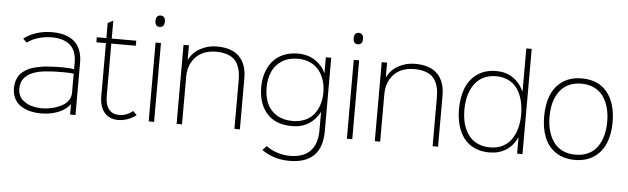

<svg xmlns="http://www.w3.org/2000/svg" viewBox="-59 -1078 4988 1525"><g transform="rotate(5 2435.5 -315.5)"><path d="M518.1 -319.8 522.9 -325.2Q489.7 -330.1 439.9 -330.1Q377.9 -330.1 342.8 -328.1Q277.8 -324.7 233.9 -314.9Q98.1 -280.3 98.1 -171.9Q98.1 -143.6 107.4 -120.4Q116.7 -97.2 133.1 -82.3Q149.4 -67.4 168.7 -56.6Q188 -45.9 210.4 -40.3Q232.9 -34.7 252 -32.2Q271 -29.8 289.1 -29.8Q313.5 -29.8 341.3 -33.7Q369.1 -37.6 401.1 -48.1Q433.1 -58.6 458.7 -74Q484.4 -89.4 501.2 -115.2Q518.1 -141.1 518.1 -172.9ZM561 -418V0H518.1V-81.1H516.1Q485.4 -37.6 423.3 -13.2Q361.3 11.2 288.1 11.2Q239.7 11.2 198.7 1Q157.7 -9.3 125 -30.5Q92.3 -51.8 73.7 -87.9Q55.2 -124 55.2 -171.9Q55.2 -203.1 63.5 -229Q71.8 -254.9 84.7 -273.7Q97.7 -292.5 119.1 -307.6Q140.6 -322.8 161.4 -332.5Q182.1 -342.3 211.9 -349.1Q241.7 -356 265.6 -359.6Q289.6 -363.3 323 -365.2Q356.4 -367.2 378.4 -367.7Q400.4 -368.2 432.1 -368.2Q481.9 -368.2 522.9 -360.8L518.1 -366.2V-415Q518.1 -466.3 502.4 -502.9Q486.8 -539.6 458.7 -559.8Q430.7 -580.1 396.7 -589.1Q362.8 -598.1 320.8 -598.1Q269 -598.1 217 -583.7Q165 -569.3 124 -539.1L94.2 -568.8Q189 -639.2 320.8 -639.2Q360.8 -639.2 395.3 -632.3Q429.7 -625.5 460.9 -609.4Q492.2 -593.3 513.9 -568.4Q535.6 -543.5 548.3 -505.1Q561 -466.8 561 -418Z M1015.1 -71.8 1044.9 -41Q978 9.8 899.9 9.8Q831.5 9.8 791.7 -36.4Q752 -82.5 752 -170.9V-585L754.9 -589.8H675.8V-629.9H754.9L752 -634.8V-750L794.9 -772.9V-634.8L792 -629.9H990.2V-589.8H792L794.9 -585V-174.8Q794.9 -102.5 823.5 -66.7Q852.1 -30.8 904.8 -30.8Q965.8 -30.8 1015.1 -71.8Z M1187.5 -628.9V0H1144.5V-628.9ZM1165.5 -846.2Q1183.6 -846.2 1193.6 -834.5Q1203.6 -822.8 1203.6 -800.8Q1203.6 -778.3 1193.8 -766.6Q1184.1 -754.9 1166.5 -754.9Q1128.9 -754.9 1128.9 -800.8Q1128.9 -822.8 1138.4 -834.5Q1147.9 -846.2 1165.5 -846.2Z M1871.6 -409.2V0H1828.1V-387.2Q1828.1 -425.3 1823 -455.1Q1817.9 -484.9 1804.4 -512.5Q1791 -540 1769 -558.3Q1747.1 -576.7 1711.4 -587.4Q1675.8 -598.1 1628.4 -598.1Q1567.4 -598.1 1518.8 -574.2Q1470.2 -550.3 1440.2 -499.5Q1410.2 -448.7 1410.2 -377.9V0H1367.2V-629.9H1410.2V-515.1H1412.1Q1440.9 -573.7 1501 -606.9Q1561 -640.1 1633.3 -640.1Q1753.4 -640.1 1812.5 -579.1Q1871.6 -518.1 1871.6 -409.2Z M2506.8 -349.1Q2506.8 -400.9 2492.7 -445.8Q2478.5 -490.7 2451.2 -525.1Q2423.8 -559.6 2380.4 -579.3Q2336.9 -599.1 2282.2 -599.1Q2207.5 -599.1 2155.3 -565.4Q2103 -531.7 2078.6 -476.3Q2054.2 -420.9 2054.2 -349.1Q2054.2 -275.9 2079.1 -221.2Q2104 -166.5 2156 -134.8Q2208 -103 2282.2 -103Q2338.4 -103 2382.3 -122.6Q2426.3 -142.1 2452.9 -176.5Q2479.5 -210.9 2493.2 -254.6Q2506.8 -298.3 2506.8 -349.1ZM2502 -629.9H2544.9V-45.9Q2544.9 214.8 2284.2 214.8Q2159.2 214.8 2064 147L2096.2 113.8Q2133.3 142.1 2183.8 158.4Q2234.4 174.8 2284.2 174.8Q2393.1 174.8 2447.5 117.7Q2502 60.5 2502 -46.9V-191.9H2500Q2468.8 -131.3 2413.1 -96.7Q2357.4 -62 2281.2 -62Q2149.9 -62 2080.6 -139.9Q2011.2 -217.8 2011.2 -349.1Q2011.2 -411.1 2028.3 -463.9Q2045.4 -516.6 2078.4 -556.2Q2111.3 -595.7 2163.1 -617.9Q2214.8 -640.1 2280.3 -640.1Q2356.9 -640.1 2415 -602.8Q2473.1 -565.4 2500 -505.9H2502Z M2767.6 -628.9V0H2724.6V-628.9ZM2745.6 -846.2Q2763.7 -846.2 2773.7 -834.5Q2783.7 -822.8 2783.7 -800.8Q2783.7 -778.3 2773.9 -766.6Q2764.2 -754.9 2746.6 -754.9Q2709 -754.9 2709 -800.8Q2709 -822.8 2718.5 -834.5Q2728 -846.2 2745.6 -846.2Z M3451.7 -409.2V0H3408.2V-387.2Q3408.2 -425.3 3403.1 -455.1Q3397.9 -484.9 3384.5 -512.5Q3371.1 -540 3349.1 -558.3Q3327.1 -576.7 3291.5 -587.4Q3255.9 -598.1 3208.5 -598.1Q3147.5 -598.1 3098.9 -574.2Q3050.3 -550.3 3020.3 -499.5Q2990.2 -448.7 2990.2 -377.9V0H2947.3V-629.9H2990.2V-515.1H2992.2Q3021 -573.7 3081.1 -606.9Q3141.1 -640.1 3213.4 -640.1Q3333.5 -640.1 3392.6 -579.1Q3451.7 -518.1 3451.7 -409.2Z M4086.9 -311Q4086.9 -372.6 4073.7 -423.8Q4060.5 -475.1 4033.9 -514.4Q4007.3 -553.7 3963.6 -575.9Q3919.9 -598.1 3863.3 -598.1Q3815.4 -598.1 3776.4 -582.3Q3737.3 -566.4 3711.2 -539.6Q3685.1 -512.7 3667.5 -475.8Q3649.9 -439 3642.1 -397.9Q3634.3 -356.9 3634.3 -311Q3634.3 -265.1 3642.1 -224.6Q3649.9 -184.1 3667.7 -148.2Q3685.5 -112.3 3711.7 -86.4Q3737.8 -60.5 3776.6 -45.7Q3815.4 -30.8 3863.3 -30.8Q3919.4 -30.8 3962.9 -52.7Q4006.3 -74.7 4033 -113.5Q4059.6 -152.3 4073.2 -202.1Q4086.9 -252 4086.9 -311ZM4125 -838.9V0H4082V-128.9H4080.1Q4050.3 -62 3993.2 -26.1Q3936 9.8 3861.3 9.8Q3794.9 9.8 3743.2 -13.7Q3691.4 -37.1 3658.4 -79.8Q3625.5 -122.6 3608.4 -181.2Q3591.3 -239.7 3591.3 -311Q3591.3 -409.2 3620.6 -481.9Q3649.9 -554.7 3711.4 -596.9Q3772.9 -639.2 3861.3 -639.2Q3935.5 -639.2 3991.2 -603Q4046.9 -566.9 4080.1 -497.1H4082V-838.9Z M4772.9 -314.9Q4772.9 -373.5 4759.8 -423.6Q4746.6 -473.6 4719.7 -513.2Q4692.9 -552.7 4647.7 -575.4Q4602.5 -598.1 4543 -598.1Q4494.6 -598.1 4455.8 -583.3Q4417 -568.4 4390.6 -542.2Q4364.3 -516.1 4346.4 -480Q4328.6 -443.8 4320.8 -402.8Q4313 -361.8 4313 -314.9Q4313 -256.3 4326.2 -206.8Q4339.4 -157.2 4366.2 -117.4Q4393.1 -77.6 4438.2 -54.9Q4483.4 -32.2 4543 -32.2Q4603 -32.2 4648.2 -54.7Q4693.4 -77.1 4720.2 -116.9Q4747.1 -156.7 4760 -206.3Q4772.9 -255.9 4772.9 -314.9ZM4815.9 -314.9Q4815.9 -217.8 4785.6 -145.5Q4755.4 -73.2 4693.1 -31.7Q4630.9 9.8 4543 9.8Q4453.6 9.8 4391.6 -31.2Q4329.6 -72.3 4299.8 -144.5Q4270 -216.8 4270 -314.9Q4270 -412.6 4300 -484.9Q4330.1 -557.1 4391.8 -598.6Q4453.6 -640.1 4542 -640.1Q4675.3 -640.1 4745.6 -552.5Q4815.9 -464.8 4815.9 -314.9Z"/></g></svg>

Font: Sinkin Sans 200 X Light
Style: Regular
Weight: 200
Designer: Keith Bates
Foundry: K-Type
Version: Sinkin Sans (version 1.0)  by Keith Bates   •   © 2014   www